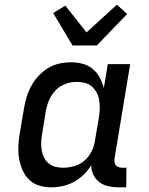

<svg xmlns="http://www.w3.org/2000/svg" viewBox="-20 -795 640 823"><path d="M200 8Q172 8 146.5 0Q121 -8 103 -26.5Q85 -45 75 -69.5Q65 -94 61 -120.5Q57 -147 59 -175Q61 -203 66 -231L83 -331Q87 -356 94.5 -380.5Q102 -405 114.5 -427.5Q127 -450 145.5 -470Q164 -490 186.5 -503.5Q209 -517 234.5 -522.5Q260 -528 285 -528Q310 -528 334.5 -521.5Q359 -515 377.5 -499.5Q396 -484 407.5 -462.5Q419 -441 425 -417L442 -520H538L471 -116Q470 -108 471 -100Q472 -92 476.5 -86.5Q481 -81 488.5 -78.5Q496 -76 504 -76H522L521 8H490Q467 8 445.5 3.5Q424 -1 407 -13.5Q390 -26 380.5 -45.5Q371 -65 371 -87Q358 -65 339 -46.5Q320 -28 297 -15.5Q274 -3 249 2.5Q224 8 200 8ZM251 -76Q274 -76 298.5 -83Q323 -90 342 -106.5Q361 -123 372.5 -146Q384 -169 387 -192L404 -292Q407 -310 407.5 -328.5Q408 -347 405.5 -364Q403 -381 395 -396.5Q387 -412 374.5 -423.5Q362 -435 345 -439.5Q328 -444 309 -444Q293 -444 277 -440.5Q261 -437 245.5 -428.5Q230 -420 218 -407.5Q206 -395 197.5 -380Q189 -365 184 -349Q179 -333 176 -317L160 -217Q157 -200 156.5 -183Q156 -166 159 -149.5Q162 -133 169.5 -118.5Q177 -104 189.5 -94Q202 -84 218 -80Q234 -76 251 -76ZM291 -600 208 -739 260 -771 351 -656 481 -775 525 -735 395 -600Z"/></svg>

Font: Iosevka Etoile Medium
Style: Italic
Weight: 500
Italic angle: -9°
Designer: Belleve Invis
Foundry: Belleve Invis
Version: Version 22.1.2; ttfautohint (v1.8.4)